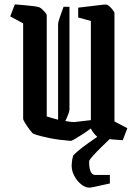

<svg xmlns="http://www.w3.org/2000/svg" viewBox="-20 -635 637 879"><path d="M86 -528 27 -560 48 -615Q70 -613 94 -611Q118 -609 137 -606.5Q156 -604 163 -600Q166 -599 173.5 -592Q181 -585 187.5 -577.5Q194 -570 194 -566V-102Q222 -93 246 -87V-523Q246 -534 254 -556.5Q262 -579 271 -604H298V-133Q298 -127 292.5 -112Q287 -97 279 -81Q299 -77 319 -76L396 -85V-539L338 -555V-600Q356 -602 385 -605.5Q414 -609 438.5 -612Q463 -615 468 -614Q473 -613 481.5 -605.5Q490 -598 496.5 -589Q503 -580 504 -577V-79L563 -48L542 7Q520 6 496 3.5Q472 1 453 -1.5Q434 -4 427 -7Q424 -9 416.5 -17Q409 -25 403 -34Q397 -43 396 -47Q379 -34 359 -21Q339 -8 323.5 1Q308 10 304 10Q252 6 210.5 -2Q169 -10 134 -22Q129 -24 117.5 -39Q106 -54 96 -70Q86 -86 86 -92ZM389 224Q370 224 351 208.5Q332 193 320 170Q308 147 308 123Q308 114 309.5 103Q311 92 315 77Q333 58 360.5 37.5Q388 17 416 -2Q444 -21 464 -35L491 -7Q469 14 445 37.5Q421 61 404.5 79.5Q388 98 388 104Q388 166 416 166H483V205Q477 206 457 210.5Q437 215 416.5 219.5Q396 224 389 224Z"/></svg>

Font: Grenze Gotisch Medium
Style: Regular
Weight: 500
Designer: Renata Polastri
Foundry: Omnibus-Type
Version: Version 1.001